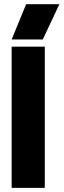

<svg xmlns="http://www.w3.org/2000/svg" viewBox="-20 -905 306 925"><path d="M36.1 0V-680.2H195.8V0ZM36.1 -714.8 106 -884.8H266.1L186 -714.8Z"/></svg>

Font: TASA Orbiter Display Black
Style: Regular
Weight: 900
Designer: Weizhong Zhang
Version: Version 1.000;Glyphs 3.1.2 (3151)